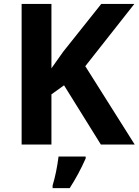

<svg xmlns="http://www.w3.org/2000/svg" viewBox="-20 -734 704 975"><path d="M241.2 0H89.8V-713.9H241.2V-387.2L300.8 -471.2L494.1 -713.9H662.1L413.1 -397.9L664.1 0H492.2L305.2 -300.8L241.2 -254.9ZM415 61V70.8Q378.4 152.8 334 221.2H247.1V208Q267.1 142.1 277.3 61Z"/></svg>

Font: OpenSans-Bold
Style: Bold
Weight: 700
Foundry: Ascender Corporation
Version: Version 1.10